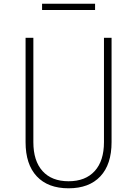

<svg xmlns="http://www.w3.org/2000/svg" viewBox="-20 -1004 740 1036"><path d="M118 -800H160V-237Q160 -136 209.5 -81Q259 -26 350 -26Q441 -26 491 -81Q541 -136 541 -237V-800H582V-237Q582 -117 521.5 -52.5Q461 12 350 12Q239 12 178.5 -52.5Q118 -117 118 -237ZM207 -950V-984H493V-950Z"/></svg>

Font: Martian Mono Thin
Style: Regular
Weight: 100
Monospace: yes
Designer: Roman Shamin
Foundry: Evil Martians
Version: Version 1.000; ttfautohint (v1.8.4.7-5d5b)